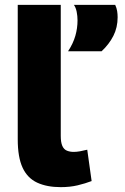

<svg xmlns="http://www.w3.org/2000/svg" viewBox="-20 -760 514 790"><path d="M230 -740V-201Q230 -174 236.5 -159.5Q243 -145 255.5 -140Q268 -135 283 -135Q295 -135 309 -137.5Q323 -140 339 -144L357 -15Q331 -5 299.5 2.5Q268 10 230 10Q173 10 133 -8.5Q93 -27 73 -70Q53 -113 53 -187V-740ZM260 -549Q281 -581 290 -612.5Q299 -644 299 -676Q299 -694 295.5 -711.5Q292 -729 284 -740H454Q460 -727 462 -714.5Q464 -702 464 -689Q464 -647 446.5 -612.5Q429 -578 398 -549Z"/></svg>

Font: Georama SemiExpanded
Style: Bold
Weight: 700
Width: 6
Designer: Jean-Baptiste Levee
Foundry: Production Type
Version: Version 1.001